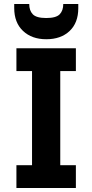

<svg xmlns="http://www.w3.org/2000/svg" viewBox="-20 -939 461 959"><path d="M62 0V-114H140V-584H62V-698H359V-584H281V-114H359V0ZM211 -743Q139 -743 95 -784.5Q51 -826 51 -899V-919H126Q126 -886 144 -867.5Q162 -849 211 -849Q260 -849 278 -867.5Q296 -886 296 -919H371V-898Q371 -825 327.5 -784Q284 -743 211 -743Z"/></svg>

Font: Parkinsans SemiBold
Style: Regular
Weight: 600
Designer: Red Stone, Indian Type Foundry
Foundry: Indian Type Foundry
Version: Version 1.000